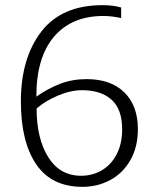

<svg xmlns="http://www.w3.org/2000/svg" viewBox="-20 -715 616 745"><path d="M61 -321Q61 -489 140 -592Q219 -695 378 -695Q418 -695 450 -686V-645Q413 -653 381 -653Q258 -653 189.5 -572.5Q121 -492 121 -340Q165 -371 212.5 -389.5Q260 -408 316 -408Q410 -408 462.5 -356.5Q515 -305 515 -214Q515 -144 485.5 -93Q456 -42 407 -16Q358 10 300 10Q180 10 120.5 -77.5Q61 -165 61 -321ZM454 -213Q454 -291 413 -328Q372 -365 298 -365Q254 -365 204.5 -344Q155 -323 122 -294Q122 -178 167 -105.5Q212 -33 295 -33Q339 -33 375.5 -54.5Q412 -76 433 -117Q454 -158 454 -213Z"/></svg>

Font: Maitree Light
Style: Regular
Weight: 300
Designer: CadsonDemak Team
Foundry: CadsonDemak
Version: Version 1.001